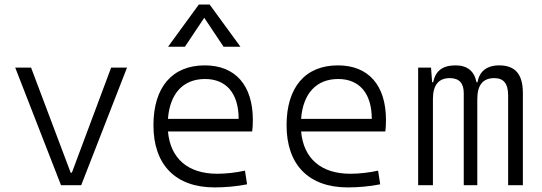

<svg xmlns="http://www.w3.org/2000/svg" viewBox="-20 -815 2384 845"><path d="M248.5 0H337.4L539.1 -517.6H469.2L296.4 -55.2H291L116.7 -517.6H46.9Z M924.3 9.8C970.7 9.8 1022 5.4 1067.4 -3.9L1058.1 -64C1018.6 -55.2 974.6 -50.3 936 -50.3C807.1 -50.3 730 -117.2 719.2 -236.3H1089.8C1091.8 -250 1092.8 -268.1 1092.8 -287.1C1092.8 -440.4 1015.1 -527.3 881.3 -527.3C737.8 -527.3 655.3 -431.2 655.3 -263.7C655.3 -89.4 752.9 9.8 924.3 9.8ZM719.2 -292C727.5 -403.3 786.1 -467.3 882.3 -467.3C976.1 -467.3 1030.3 -403.8 1030.3 -292ZM719.7 -609.4H793.9L878.9 -736.8L963.9 -609.4H1038.1L902.8 -794.9H855Z M1510.3 9.8C1556.6 9.8 1607.9 5.4 1653.3 -3.9L1644 -64C1604.5 -55.2 1560.5 -50.3 1522 -50.3C1393.1 -50.3 1315.9 -117.2 1305.2 -236.3H1675.8C1677.7 -250 1678.7 -268.1 1678.7 -287.1C1678.7 -440.4 1601.1 -527.3 1467.3 -527.3C1323.7 -527.3 1241.2 -431.2 1241.2 -263.7C1241.2 -89.4 1338.9 9.8 1510.3 9.8ZM1305.2 -292C1313.5 -403.3 1372.1 -467.3 1468.3 -467.3C1562 -467.3 1616.2 -403.8 1616.2 -292Z M2216.3 0H2281.2V-405.3C2281.2 -488.3 2247.6 -527.3 2176.8 -527.3C2121.1 -527.3 2089.4 -499.5 2081.5 -453.1H2077.1C2067.4 -502.9 2035.6 -527.3 1984.9 -527.3C1928.2 -527.3 1896 -502.9 1886.7 -453.1H1881.8L1877 -517.6H1820.3V0H1885.3V-378.9C1885.3 -440.4 1910.2 -471.2 1959.5 -471.2C2000.5 -471.2 2021 -449.2 2021 -405.3V0H2080.6V-378.9C2080.6 -440.4 2105 -471.2 2155.3 -471.2C2196.8 -471.2 2216.3 -446.8 2216.3 -395.5Z"/></svg>

Font: Cascadia Code PL Light
Style: Regular
Weight: 300
Monospace: yes
Designer: Aaron Bell
Foundry: Saja Typeworks
Version: Version 2404.023